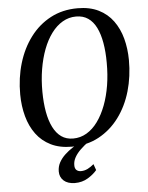

<svg xmlns="http://www.w3.org/2000/svg" viewBox="-62 -802 819 1066"><g transform="rotate(-5 347.0 -269.0)"><path d="M312.5 10.5Q245 10.5 196 -13.8Q147 -38 115.2 -81Q83.5 -124 68 -181Q52.5 -238 52 -303Q51.5 -395 75.8 -476.2Q100 -557.5 146.8 -619.8Q193.5 -682 260 -717.2Q326.5 -752.5 410.5 -752.5Q478.5 -752.5 527.5 -728.2Q576.5 -704 608 -660.8Q639.5 -617.5 654.5 -561.5Q669.5 -505.5 670 -442Q670.5 -350 646.8 -268.2Q623 -186.5 576.5 -124Q530 -61.5 463.5 -25.5Q397 10.5 312.5 10.5ZM324 -34Q364.5 -34 399.2 -54.5Q434 -75 461.2 -112.5Q488.5 -150 507.8 -200.8Q527 -251.5 536.8 -311.5Q546.5 -371.5 546 -437.5Q546 -498.5 537.2 -548.2Q528.5 -598 510.8 -633.8Q493 -669.5 465.2 -688.5Q437.5 -707.5 398.5 -707.5Q358 -707.5 323.2 -687.2Q288.5 -667 261 -630Q233.5 -593 214.5 -543Q195.5 -493 185.5 -433Q175.5 -373 176 -307Q176.5 -245.5 185.5 -195.2Q194.5 -145 212.8 -108.8Q231 -72.5 258.5 -53.2Q286 -34 324 -34ZM312 213Q272 212.5 250 192.8Q228 173 228 141.5Q228 114 240.5 91.2Q253 68.5 273 49.8Q293 31 317 15.5Q341 0 364.5 -13L390 -25L410.5 -11.5Q383 8 361.8 28.5Q340.5 49 328.8 70Q317 91 317 113Q316.5 132 326 141Q335.5 150 351.5 150Q370.5 150 388 141.5Q405.5 133 423.5 117.5L435.5 151.5Q417 174 385.2 193.5Q353.5 213 312 213Z"/></g></svg>

Font: Merriweather 60pt Medium
Style: Italic
Weight: 500
Italic angle: -7.8°
Version: Version 2.101